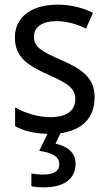

<svg xmlns="http://www.w3.org/2000/svg" viewBox="-20 -566 468 826"><path d="M305 138C305 89 269 63 219 52L240 7C332 -5 387 -58 387 -147C387 -231 334 -268 245 -307C156 -346 126 -364 126 -409C126 -449 161 -475 223 -475C268 -475 311 -462 350 -443L380 -511C335 -533 285 -546 227 -546C118 -546 44 -494 44 -405C44 -319 100 -284 191 -243C279 -205 304 -181 304 -140C304 -92 270 -62 196 -62C140 -62 82 -82 45 -104V-23C80 -4 124 8 184 10L149 83C199 90 235 105 235 140C235 171 211 185 165 185C147 185 128 183 115 180V235C127 238 146 240 168 240C257 240 305 203 305 138Z"/></svg>

Font: Noto Sans Thai Looped SemiCondensed
Style: Regular
Weight: 400
Width: 4
Designer: Sasikarn Vongin, Ben Mitchell
Foundry: The Fontpad Ltd
Version: Version 1.001